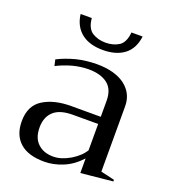

<svg xmlns="http://www.w3.org/2000/svg" viewBox="-131 -799 801 905"><g transform="rotate(20 269.0 -346.5)"><path d="M167 -610C194 -589 230 -579 274 -579C317 -579 353 -589 381 -610C408 -631 424 -662 429 -703C429 -703 373 -703 373 -703C370 -669 359 -646 341 -634C322 -622 300 -616 274 -616C248 -616 226 -622 207 -634C188 -646 177 -669 174 -703C174 -703 118 -703 118 -703C123 -662 140 -631 167 -610ZM72 -27C100 -2 141 10 194 10C224 10 255 4 286 -9C317 -21 346 -42 373 -71C373 -71 373 2 373 2C373 2 533 -14 533 -14C533 -14 533 -22 533 -22C510 -28 487 -33 464 -38C464 -38 464 -366 464 -366C464 -409 447 -443 413 -469C379 -494 332 -507 273 -507C238 -507 203 -503 170 -495C136 -486 106 -475 79 -461C79 -461 86 -430 86 -430C109 -442 135 -452 163 -460C190 -467 217 -471 243 -471C284 -471 316 -462 339 -444C362 -426 373 -398 373 -360C373 -360 373 -280 373 -280C373 -280 225 -280 225 -280C168 -280 122 -269 85 -246C48 -223 30 -185 30 -134C30 -87 44 -52 72 -27ZM310 -53C281 -36 253 -27 226 -27C194 -27 168 -36 149 -54C129 -72 119 -99 119 -135C119 -170 130 -197 151 -216C172 -235 204 -244 247 -244C247 -244 373 -244 373 -244C373 -244 373 -112 373 -112C359 -89 338 -70 310 -53Z"/></g></svg>

Font: BUSH 25 TRIRONG
Style: Regular
Weight: 400
Designer: Katatrad Team
Foundry: CadsonDemak